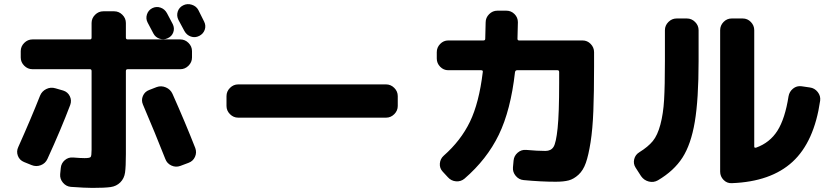

<svg xmlns="http://www.w3.org/2000/svg" viewBox="-20 -852 4040 935"><path d="M858 -660Q881 -660 898 -643Q915 -626 915 -603V-572Q915 -549 898 -532Q881 -515 858 -515H602Q593 -515 593 -506V-102Q593 -41 589 -12Q585 17 566 36Q547 55 518.5 59Q490 63 430 63Q395 63 325 58Q302 56 286.5 37.5Q271 19 273 -4L276 -34Q278 -57 295.5 -72Q313 -87 336 -85Q372 -82 392 -82Q417 -82 421.5 -87.5Q426 -93 426 -123V-506Q426 -515 418 -515H138Q115 -515 98 -532Q81 -549 81 -572V-603Q81 -626 98 -643Q115 -660 138 -660H418Q426 -660 426 -669V-740Q426 -763 443 -780Q460 -797 483 -797H536Q559 -797 576 -780Q593 -763 593 -740V-669Q593 -660 602 -660ZM793 -788Q798 -779 807 -761.5Q816 -744 821 -735Q831 -715 824 -695Q817 -675 797 -666Q778 -657 757.5 -663.5Q737 -670 727 -689Q722 -698 713 -715.5Q704 -733 699 -742Q689 -761 695.5 -781.5Q702 -802 721 -812Q741 -822 761.5 -815Q782 -808 793 -788ZM946 -803Q951 -793 960.5 -774Q970 -755 974 -747Q984 -727 977 -707Q970 -687 950 -677Q930 -667 909.5 -674Q889 -681 878 -701Q869 -719 849 -755Q839 -775 845.5 -795.5Q852 -816 872 -826Q892 -836 914 -829Q936 -822 946 -803ZM97 -63Q75 -72 67 -93.5Q59 -115 69 -136Q130 -272 175 -386Q184 -408 205.5 -418.5Q227 -429 250 -422L288 -411Q310 -404 320 -383.5Q330 -363 322 -341Q277 -222 211 -78Q201 -56 178.5 -47.5Q156 -39 134 -48ZM858 -44Q836 -36 814.5 -46Q793 -56 785 -78Q735 -205 676 -343Q667 -364 676 -385Q685 -406 707 -414L743 -428Q765 -436 787.5 -426.5Q810 -417 820 -395Q882 -256 931 -131Q939 -109 929.5 -88Q920 -67 898 -59Z M1140 -279Q1117 -279 1100 -296Q1083 -313 1083 -336V-384Q1083 -407 1100 -424Q1117 -441 1140 -441H1860Q1883 -441 1900 -424Q1917 -407 1917 -384V-336Q1917 -313 1900 -296Q1883 -279 1860 -279Z M2163 -510Q2140 -510 2123.5 -527Q2107 -544 2107 -567V-598Q2107 -621 2123.5 -638Q2140 -655 2163 -655H2334Q2343 -655 2343 -663Q2345 -715 2345 -743Q2345 -766 2362 -783Q2379 -800 2402 -800H2446Q2469 -800 2485.5 -783.5Q2502 -767 2502 -744Q2502 -715 2500 -663Q2500 -655 2508 -655H2817Q2840 -655 2856.5 -638Q2873 -621 2873 -598V-528Q2873 -401 2869.5 -312Q2866 -223 2856 -159.5Q2846 -96 2833 -59Q2820 -22 2797 -1Q2774 20 2749.5 26.5Q2725 33 2686 33Q2614 33 2530 25Q2507 23 2491.5 4.5Q2476 -14 2478 -37L2481 -70Q2483 -93 2501 -108.5Q2519 -124 2542 -122Q2598 -117 2636 -117Q2663 -117 2675.5 -136.5Q2688 -156 2695.5 -228Q2703 -300 2703 -448V-501Q2703 -510 2695 -510H2498Q2490 -510 2488 -501Q2467 -315 2409 -195.5Q2351 -76 2242 18Q2224 33 2200.5 31Q2177 29 2161 11L2136 -16Q2120 -33 2122 -56Q2124 -79 2141 -94Q2224 -167 2268.5 -259Q2313 -351 2331 -501Q2333 -510 2323 -510Z M3543 40Q3520 41 3503.5 24Q3487 7 3487 -16V-705Q3487 -728 3503.5 -745Q3520 -762 3543 -762H3597Q3620 -762 3636.5 -745Q3653 -728 3653 -705V-138Q3653 -131 3662 -133Q3729 -157 3766 -215.5Q3803 -274 3820 -383Q3824 -406 3842 -420.5Q3860 -435 3883 -432L3924 -426Q3947 -423 3962 -404Q3977 -385 3974 -362Q3945 -161 3839.5 -64Q3734 33 3543 40ZM3102 6 3075 -36Q3063 -55 3068.5 -77Q3074 -99 3094 -111Q3136 -137 3159 -165Q3182 -193 3196 -245.5Q3210 -298 3214 -366Q3218 -434 3218 -555V-705Q3218 -728 3235 -745Q3252 -762 3275 -762H3325Q3348 -762 3365 -745Q3382 -728 3382 -705V-555Q3382 -368 3363.5 -258.5Q3345 -149 3303.5 -84.5Q3262 -20 3184 26Q3163 38 3139.5 32Q3116 26 3102 6Z"/></svg>

Font: Rounded Mplus 1c ExtraBold
Style: Regular
Weight: 800
Version: Version 1.059.20150529